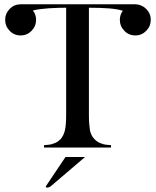

<svg xmlns="http://www.w3.org/2000/svg" viewBox="-20 -687 727 894"><path d="M552 -637Q550 -638 548 -638Q525 -645 486.5 -648Q448 -651 394 -651V-153Q394 -128 395.5 -109.5Q397 -91 399 -79Q405 -54 420 -39Q436 -23 452 -19Q460 -15 471.5 -13.5Q483 -12 497 -11V0H185V-11Q199 -12 210.5 -13.5Q222 -15 230 -19Q246 -23 262 -39Q276 -55 282 -79Q288 -103 288 -153V-651Q271 -651 250 -650.5Q229 -650 208 -648.5Q187 -647 167 -644.5Q147 -642 133 -638Q148 -620 148 -595Q148 -565 127 -543.5Q106 -522 76 -522Q46 -522 25 -543.5Q4 -565 4 -595Q4 -624 25 -645.5Q46 -667 76 -667H610Q621 -667 631 -663.5Q641 -660 649 -655Q664 -645 673 -629.5Q682 -614 682 -595Q682 -565 661 -543.5Q640 -522 610 -522Q580 -522 559 -543.5Q538 -565 538 -595Q538 -618 552 -637ZM285 44H376L219 178Q208 187 199 186.5Q190 186 195 178Z"/></svg>

Font: Wachinanga
Style: Regular
Weight: 400
Designer: deFharo
Foundry: deFharo
Version: Wachinanga: Version 2.001 2013